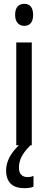

<svg xmlns="http://www.w3.org/2000/svg" viewBox="-20 -759 251 1003"><path d="M146 -537V0H65V-537ZM107 -739Q130 -739 141.5 -724Q153 -709 153 -681Q153 -654 141.5 -639Q130 -624 107 -624Q85 -624 72 -639Q59 -654 59 -681Q59 -710 71.5 -724.5Q84 -739 107 -739ZM79 117Q79 141 90.5 153.5Q102 166 124 166Q135 166 142.5 164Q150 162 155 160V216Q147 220 135 222Q123 224 108 224Q60 224 36 200.5Q12 177 12 131Q12 106 21.5 81Q31 56 49.5 32Q68 8 93 -12L139 0Q105 34 92 61Q79 88 79 117Z"/></svg>

Font: Noto Sans Khmer ExtraCondensed
Style: Regular
Weight: 400
Width: 2
Designer: Danh Hong and the Monotype Design Team
Foundry: Monotype Imaging Inc.
Version: Version 2.004